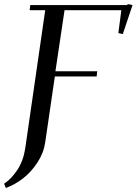

<svg xmlns="http://www.w3.org/2000/svg" viewBox="-27 -727 673 946"><path d="M-6.8 178.2Q28.8 154.8 58.1 110.8Q87.4 66.9 97.2 4.9L195.8 -676.8H119.1L122.1 -702.1H600.1L602.1 -707L626 -702.1L578.1 -559.1L556.2 -564L570.8 -676.8H291L246.1 -376H452.1L449.2 -350.1H243.2L195.8 -25.9Q188.5 25.9 157.7 73.2Q127 120.6 86.4 151.9Q45.9 183.1 2 199.2Z"/></svg>

Font: Dehuti
Style: Bold-Italic
Weight: 700
Version: Version 1.2